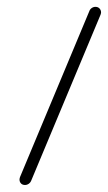

<svg xmlns="http://www.w3.org/2000/svg" viewBox="-20 -538 314 558"><path d="M36.7 -16.3Q36.7 -18.9 38.1 -23.3L239.6 -505.6Q241.5 -511.1 246.5 -514.6Q251.5 -518.1 257.4 -518.1Q264.8 -518.1 269.3 -513.3Q273.7 -508.5 273.7 -501.9Q273.7 -499.6 272.2 -495.2L70.7 -13Q68.5 -7.4 63.5 -3.9Q58.5 -0.4 52.6 -0.4Q45.2 -0.4 40.9 -5Q36.7 -9.6 36.7 -16.3Z"/></svg>

Font: 26F Galaxy Sans Light
Style: Italic
Weight: 300
Italic angle: -5°
Designer: C₂₉H₂₅N₃O₅
Version: Version 1.200